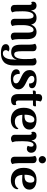

<svg xmlns="http://www.w3.org/2000/svg" viewBox="1518 -2289 995 4071"><g transform="rotate(90 2015.5 -253.5)"><path d="M810.1 -146Q810.1 -67.4 830.1 -16.1Q794.9 15.1 751 15.1Q716.8 15.1 694.3 -4.4Q671.9 -23.9 671.9 -56.2V-309.1Q671.9 -334 671.4 -350.3Q670.9 -366.7 669.2 -387.2Q667.5 -407.7 663.3 -420.4Q659.2 -433.1 653.1 -444.8Q647 -456.5 636.7 -462.2Q626.5 -467.8 612.8 -467.8Q570.3 -467.8 541.5 -407.5Q512.7 -347.2 512.2 -237.8V-146Q512.2 -67.4 532.2 -16.1Q497.1 15.1 455.1 15.1Q422.4 15.1 400.6 -4.4Q378.9 -23.9 378.9 -56.2V-309.1Q378.9 -341.3 377.4 -364.5Q376 -387.7 371.6 -408.2Q367.2 -428.7 359.9 -441.2Q352.5 -453.6 340.8 -460.7Q329.1 -467.8 313 -467.8Q270 -467.8 244.6 -408Q219.2 -348.1 219.2 -232.9Q219.2 -127.9 222.7 -90.6Q226.1 -53.2 242.2 -15.1Q209.5 15.1 163.1 15.1Q128.9 15.1 106.4 -6.3Q84 -27.8 84 -63L83 -376Q83 -429.2 55.2 -429.2Q48.3 -429.2 40 -425.5Q31.7 -421.9 27.8 -415Q15.1 -435.5 15.1 -458Q15.1 -490.2 37.6 -510.5Q60.1 -530.8 98.1 -530.8Q144 -530.8 170.9 -500.7Q197.8 -470.7 201.2 -410.2Q240.2 -530.8 359.9 -530.8Q418.9 -530.8 453.6 -502Q488.3 -473.1 502 -415Q520.5 -469.2 560.3 -500Q600.1 -530.8 658.2 -530.8Q810.1 -530.8 810.1 -331.1Z M1107.9 224.1Q916 224.1 916 119.1Q916 85.9 941.9 65.4Q967.8 44.9 1009.8 44.9Q1053.2 44.9 1071.8 67.9Q1043 88.4 1043 119.1Q1043 147.5 1060.3 165.3Q1077.6 183.1 1110.8 183.1Q1173.3 183.1 1207 124.5Q1240.7 65.9 1240.7 -32.2Q1240.7 -56.2 1250 -117.2Q1209.5 6.8 1085 6.8Q1004.4 6.8 966.1 -39.8Q927.7 -86.4 927.7 -193.8V-370.1Q927.7 -448.2 907.7 -501Q943.4 -530.8 986.8 -530.8Q1021.5 -530.8 1043.7 -511.7Q1065.9 -492.7 1065.9 -460V-215.8Q1065.9 -174.8 1068.6 -147.2Q1071.3 -119.6 1078.4 -98.4Q1085.4 -77.1 1098.4 -67.1Q1111.3 -57.1 1130.9 -57.1Q1178.2 -57.1 1205.6 -115.2Q1232.9 -173.3 1232.9 -283.2Q1232.9 -388.7 1229.5 -425.8Q1226.1 -462.9 1210 -502Q1246.1 -530.8 1288.6 -530.8Q1322.8 -530.8 1345.2 -509.8Q1367.7 -488.8 1367.7 -453.1L1368.7 -53.2Q1368.7 22 1349.4 76.7Q1330.1 131.3 1294.4 163.1Q1258.8 194.8 1212.6 209.5Q1166.5 224.1 1107.9 224.1Z M1641.6 14.2Q1547.4 14.2 1498.3 -17.6Q1449.2 -49.3 1449.2 -102.1Q1449.2 -135.3 1473.4 -158Q1497.6 -180.7 1550.3 -171.9Q1544.9 -145.5 1552.2 -118.2Q1558.1 -84 1585.4 -59.6Q1612.8 -35.2 1660.6 -35.2Q1698.7 -35.2 1722.7 -50.3Q1746.6 -65.4 1746.6 -95.2Q1746.6 -112.3 1739.7 -126Q1732.9 -139.6 1713.1 -153.1Q1693.4 -166.5 1683.1 -172.1Q1672.9 -177.7 1641.1 -192.9Q1633.8 -196.3 1630.4 -198.2Q1607.4 -209 1596.4 -214.4Q1585.4 -219.7 1564.5 -231.4Q1543.5 -243.2 1532.5 -252.2Q1521.5 -261.2 1506.6 -276.1Q1491.7 -291 1484.1 -305.9Q1476.6 -320.8 1470.9 -341.1Q1465.3 -361.3 1465.3 -383.8Q1465.3 -414.6 1476.1 -439.5Q1486.8 -464.4 1505.4 -481.4Q1523.9 -498.5 1549.6 -510Q1575.2 -521.5 1604.5 -526.9Q1633.8 -532.2 1666.5 -532.2Q1749.5 -532.2 1800 -507.3Q1850.6 -482.4 1850.6 -435.1Q1850.6 -409.2 1834.5 -390.9Q1818.4 -372.6 1784.2 -372.1Q1767.6 -371.1 1749.5 -374Q1751.5 -412.1 1740.2 -434.1Q1731.4 -457.5 1711.4 -471.2Q1691.4 -484.9 1661.6 -484.9Q1630.4 -484.9 1609.4 -471.4Q1588.4 -458 1588.4 -431.2Q1588.4 -418.5 1592.3 -407Q1596.2 -395.5 1606.4 -385Q1616.7 -374.5 1624.8 -367.4Q1632.8 -360.4 1650.9 -350.3Q1668.9 -340.3 1678 -335.4Q1687 -330.6 1709.5 -319.8Q1729 -310.5 1739 -305.4Q1749 -300.3 1767.3 -290.5Q1785.6 -280.8 1795.9 -273.4Q1806.2 -266.1 1820.6 -255.1Q1835 -244.1 1843 -233.4Q1851.1 -222.7 1859.1 -209.5Q1867.2 -196.3 1870.8 -180.9Q1874.5 -165.5 1874.5 -148.9Q1874.5 -117.2 1861.6 -89.1Q1848.6 -61 1822.3 -37.4Q1795.9 -13.7 1749.3 0.2Q1702.6 14.2 1641.6 14.2Z M2100.1 9.8Q2040 9.8 2007.6 -28.1Q1975.1 -65.9 1975.1 -132.8V-455.1H1960Q1926.3 -455.1 1899.9 -451.2L1900.9 -483.9Q1901.4 -499.5 1911.6 -507.8Q1921.9 -516.1 1937 -516.1H1975.1V-580.1Q1975.1 -612.3 1997.3 -631.1Q2019.5 -649.9 2054.2 -649.9Q2097.7 -649.9 2131.8 -620.1Q2117.7 -567.4 2113.8 -516.1Q2134.8 -516.1 2181.4 -517.3Q2228 -518.6 2233.9 -520L2232.9 -487.8Q2232.4 -471.7 2222.7 -463.4Q2212.9 -455.1 2197.8 -455.1H2111.8V-425.8V-145Q2111.8 -91.8 2156.7 -91.8Q2189 -91.8 2195.8 -105Q2210 -84.5 2210 -62Q2210 -30.3 2180.2 -10.3Q2150.4 9.8 2100.1 9.8Z M2520 14.2Q2402.3 14.2 2333.7 -58.1Q2265.1 -130.4 2265.1 -259.8Q2265.1 -387.2 2331.5 -459Q2397.9 -530.8 2521 -530.8Q2579.6 -530.8 2625.5 -514.2Q2671.4 -497.6 2699.2 -462.6Q2727.1 -427.7 2727.1 -378.9Q2727.1 -306.2 2668.2 -266.1Q2609.4 -226.1 2511.7 -226.1Q2449.2 -226.1 2414.1 -230Q2420.9 -144.5 2457.3 -107.7Q2493.7 -70.8 2559.1 -70.8Q2611.8 -70.8 2648.2 -91.6Q2684.6 -112.3 2702.1 -146Q2730 -134.3 2710.9 -87.9Q2691.4 -39.1 2641.4 -12.5Q2591.3 14.2 2520 14.2ZM2412.1 -276.9Q2418 -275.9 2431.2 -275.9Q2452.6 -275.4 2469.7 -277.1Q2486.8 -278.8 2508.3 -285.9Q2529.8 -293 2544.4 -305.9Q2559.1 -318.8 2569.1 -343.5Q2579.1 -368.2 2579.1 -401.9Q2579.1 -484.9 2516.1 -484.9Q2466.8 -484.9 2439.5 -429.9Q2412.1 -375 2412.1 -277.8Z M2918 11.2Q2884.8 11.2 2861.3 -10Q2837.9 -31.2 2837.9 -66.9V-376Q2837.9 -429.2 2812 -429.2Q2793 -429.2 2785.6 -417Q2772.9 -437.5 2772.9 -460Q2772.9 -491.7 2794.4 -511.2Q2815.9 -530.8 2855 -530.8Q2898.9 -530.8 2925.8 -503.4Q2952.6 -476.1 2957 -421.9Q2992.2 -530.8 3088.9 -530.8Q3147 -530.8 3182.9 -500Q3218.8 -469.2 3218.8 -416Q3218.8 -377.4 3194.8 -351.8Q3170.9 -326.2 3134.8 -325.2Q3090.8 -325.2 3071.8 -347.2Q3089.8 -380.4 3089.8 -416Q3089.8 -467.8 3048.8 -467.8Q3013.2 -467.8 2993.4 -408.7Q2973.6 -349.6 2973.6 -234.9Q2973.6 -131.3 2977.1 -94.2Q2980.5 -57.1 2996.6 -19Q2964.8 10.3 2918 11.2Z M3366.7 -576.2Q3334 -576.2 3311.3 -598.4Q3288.6 -620.6 3288.6 -652.8Q3288.6 -685.5 3311.3 -708.3Q3334 -731 3366.7 -731Q3398.9 -731 3421.1 -708.3Q3443.4 -685.5 3443.4 -652.8Q3443.4 -620.6 3421.1 -598.4Q3398.9 -576.2 3366.7 -576.2ZM3283.7 -502Q3321.8 -532.2 3360.4 -532.2Q3395 -532.2 3416.7 -513.2Q3438.5 -494.1 3438.5 -460.9L3439.5 -146Q3439.5 -64.9 3459.5 -16.1Q3425.3 15.1 3380.4 15.1Q3347.2 15.1 3325.4 -4.4Q3303.7 -23.9 3303.7 -56.2V-371.1Q3303.7 -449.2 3283.7 -502Z M3793.5 14.2Q3675.8 14.2 3607.2 -58.1Q3538.6 -130.4 3538.6 -259.8Q3538.6 -387.2 3605 -459Q3671.4 -530.8 3794.4 -530.8Q3853 -530.8 3898.9 -514.2Q3944.8 -497.6 3972.7 -462.6Q4000.5 -427.7 4000.5 -378.9Q4000.5 -306.2 3941.7 -266.1Q3882.8 -226.1 3785.2 -226.1Q3722.7 -226.1 3687.5 -230Q3694.3 -144.5 3730.7 -107.7Q3767.1 -70.8 3832.5 -70.8Q3885.3 -70.8 3921.6 -91.6Q3958 -112.3 3975.6 -146Q4003.4 -134.3 3984.4 -87.9Q3964.8 -39.1 3914.8 -12.5Q3864.7 14.2 3793.5 14.2ZM3685.5 -276.9Q3691.4 -275.9 3704.6 -275.9Q3726.1 -275.4 3743.2 -277.1Q3760.3 -278.8 3781.7 -285.9Q3803.2 -293 3817.9 -305.9Q3832.5 -318.8 3842.5 -343.5Q3852.5 -368.2 3852.5 -401.9Q3852.5 -484.9 3789.6 -484.9Q3740.2 -484.9 3712.9 -429.9Q3685.5 -375 3685.5 -277.8Z"/></g></svg>

Font: Arima
Style: Bold
Weight: 700
Designer: Joana Correia and Natanael Gama
Foundry: NDISCOVER
Version: Version 1.100;Glyphs 3.1.2 (3151)